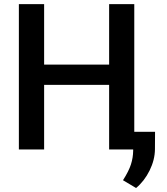

<svg xmlns="http://www.w3.org/2000/svg" viewBox="-20 -731 816 939"><path d="M72.3 0ZM636.7 0H513.7V-315.9H195.8V0H72.3V-710.9H195.8V-415H513.7V-710.9H636.7ZM645.5 188.5 581.5 150.4Q609.9 106 620.4 73Q630.9 40 631.3 5.9V-86.4H738.3L737.8 -1Q737.3 50.8 711.7 102.8Q686 154.8 645.5 188.5Z"/></svg>

Font: Roboto-o Medium
Style: Regular
Weight: 500
Designer: Google
Version: Version 2.134; 2016; ttfautohint (v1.6)